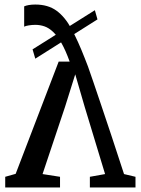

<svg xmlns="http://www.w3.org/2000/svg" viewBox="-20 -826 620 846"><path d="M135.5 -806Q191.5 -806 228.8 -779Q266 -752 294.8 -699.2Q323.5 -646.5 353.5 -569.5Q358 -559.5 367.5 -533.5Q377 -507.5 391.2 -465.2Q405.5 -423 425.5 -364Q445.5 -305 470.8 -228.8Q496 -152.5 526.5 -59L577 -47V0H376V-47L443 -59L353.5 -354L311.5 -498.5L266.5 -355L167.5 -59L244.5 -47V0H3V-47L49 -60L238.5 -554.5H287Q269 -604.5 250.8 -636.2Q232.5 -668 214 -685.5Q195.5 -703 176 -709.8Q156.5 -716.5 136 -716.5Q121 -716.5 107 -714.2Q93 -712 86.5 -708.5V-798Q94 -801.5 107 -803.8Q120 -806 135.5 -806ZM398 -781 409.5 -740.5 135.5 -567.5 123.5 -608.5Z"/></svg>

Font: Merriweather 20pt
Style: Regular
Weight: 400
Version: Version 2.100